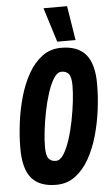

<svg xmlns="http://www.w3.org/2000/svg" viewBox="-62 -965 578 1013"><g transform="rotate(-5 227.5 -458.0)"><path d="M194 9Q105 9 63 -42Q21 -93 22 -202Q22 -265 31 -335Q40 -405 59 -471.5Q78 -538 108.5 -591.5Q139 -645 182 -677Q225 -709 283 -709Q371 -709 413.5 -658Q456 -607 455 -498Q455 -435 446 -365Q437 -295 418 -228.5Q399 -162 368.5 -108.5Q338 -55 295 -23Q252 9 194 9ZM203 -117Q226 -117 244.5 -146Q263 -175 278 -221Q293 -267 303.5 -320Q314 -373 319.5 -421.5Q325 -470 325 -504Q325 -550 312 -566.5Q299 -583 274 -583Q251 -583 232.5 -554Q214 -525 199 -479Q184 -433 173.5 -380Q163 -327 157.5 -278.5Q152 -230 152 -196Q152 -150 165 -133.5Q178 -117 203 -117ZM265 -743 208 -925H333L362 -743Z"/></g></svg>

Font: Georama Condensed
Style: Bold Italic
Weight: 700
Width: 3
Italic angle: -9°
Designer: Jean-Baptiste Levee
Foundry: Production Type
Version: Version 1.000